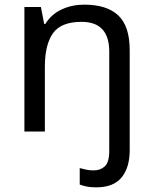

<svg xmlns="http://www.w3.org/2000/svg" viewBox="-20 -566 658 826"><path d="M394 240Q370 240 353 236.5Q336 233 323 228V157Q337 161 351 164Q365 167 383 167Q412 167 431 149.5Q450 132 450 83V-344Q450 -472 331 -472Q242 -472 207.5 -422.5Q173 -373 173 -279V0H85V-536H156L170 -463H175Q201 -505 245.5 -525.5Q290 -546 342 -546Q440 -546 489 -499.5Q538 -453 538 -350V80Q538 155 503 197.5Q468 240 394 240Z"/></svg>

Font: Noto Sans Imperial Aramaic
Style: Regular
Weight: 400
Designer: Monotype Design Team
Foundry: Monotype Imaging Inc.
Version: Version 2.001; ttfautohint (v1.8.4.7-5d5b)